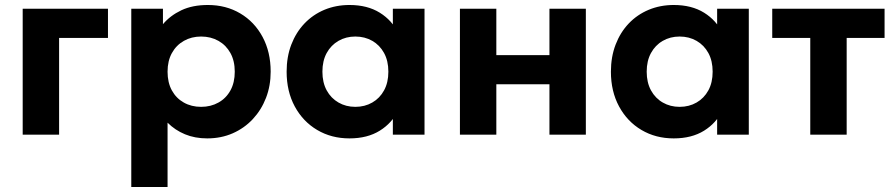

<svg xmlns="http://www.w3.org/2000/svg" viewBox="-20 -540 3590 770"><path d="M71 0V-505H413V-388H217V0Z M506.5 210V-505H633.5V-443Q662.5 -477.5 707.2 -498.8Q752 -520 813.5 -520Q886.5 -520 943.5 -486.2Q1000.5 -452.5 1033 -392Q1065.5 -331.5 1065.5 -252.5Q1065.5 -196 1046.8 -147.5Q1028 -99 994 -62.5Q960 -26 913.5 -5.5Q867 15 811 15Q761.5 15 721.8 -1.5Q682 -18 652 -48V210ZM786.5 -111.5Q825.5 -111.5 856.2 -128.8Q887 -146 904.2 -177.5Q921.5 -209 921.5 -252.5Q921.5 -296 904 -327.5Q886.5 -359 856 -376.2Q825.5 -393.5 786.5 -393.5Q748 -393.5 717.5 -376.2Q687 -359 669.5 -327.5Q652 -296 652 -252.5Q652 -209 669.2 -177.5Q686.5 -146 717 -128.8Q747.5 -111.5 786.5 -111.5Z M1381.5 15Q1309 15 1252 -18.8Q1195 -52.5 1162.2 -113Q1129.5 -173.5 1129.5 -252.5Q1129.5 -312 1148.2 -361Q1167 -410 1201 -445.8Q1235 -481.5 1281.2 -500.8Q1327.5 -520 1381.5 -520Q1453.5 -520 1503.2 -489Q1553 -458 1576 -408L1555.5 -376.5V-505H1682.5V0H1555.5V-128.5L1576 -97Q1553 -47 1503.2 -16Q1453.5 15 1381.5 15ZM1405 -111.5Q1443 -111.5 1473 -128.8Q1503 -146 1520.2 -177.5Q1537.5 -209 1537.5 -252.5Q1537.5 -296 1520.2 -327.5Q1503 -359 1473 -376.2Q1443 -393.5 1405 -393.5Q1367.5 -393.5 1337.5 -376.2Q1307.5 -359 1290.2 -327.5Q1273 -296 1273 -252.5Q1273 -209 1290.2 -177.5Q1307.5 -146 1337.5 -128.8Q1367.5 -111.5 1405 -111.5Z M1824.5 0V-505H1970.5V-319H2183.5V-505H2329.5V0H2183.5V-202H1970.5V0Z M2682 15Q2609.5 15 2552.5 -18.8Q2495.5 -52.5 2462.8 -113Q2430 -173.5 2430 -252.5Q2430 -312 2448.8 -361Q2467.5 -410 2501.5 -445.8Q2535.5 -481.5 2581.8 -500.8Q2628 -520 2682 -520Q2754 -520 2803.8 -489Q2853.5 -458 2876.5 -408L2856 -376.5V-505H2983V0H2856V-128.5L2876.5 -97Q2853.5 -47 2803.8 -16Q2754 15 2682 15ZM2705.5 -111.5Q2743.5 -111.5 2773.5 -128.8Q2803.5 -146 2820.8 -177.5Q2838 -209 2838 -252.5Q2838 -296 2820.8 -327.5Q2803.5 -359 2773.5 -376.2Q2743.5 -393.5 2705.5 -393.5Q2668 -393.5 2638 -376.2Q2608 -359 2590.8 -327.5Q2573.5 -296 2573.5 -252.5Q2573.5 -209 2590.8 -177.5Q2608 -146 2638 -128.8Q2668 -111.5 2705.5 -111.5Z M3229.5 0V-388H3077V-505H3527.5V-388H3375.5V0Z"/></svg>

Font: Geologica Cursive SemiBold
Style: Regular
Weight: 600
Designer: Sindre Bremnes, Frode Helland
Foundry: Monokrom Skriftforlag AS
Version: Version 1.010;gftools[0.9.28]